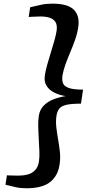

<svg xmlns="http://www.w3.org/2000/svg" viewBox="-20 -872 515 1054"><path d="M266.5 -852Q353.5 -852 386.2 -817.8Q419 -783.5 409.5 -722.5Q404.5 -688 392.2 -653.5Q380 -619 365.8 -585.5Q351.5 -552 339.8 -519.8Q328 -487.5 323 -457.5Q319.5 -435 324.8 -417.5Q330 -400 355.2 -390Q380.5 -380 436 -380L424.5 -303Q369 -303 341.5 -295.8Q314 -288.5 303.8 -273.5Q293.5 -258.5 290 -236Q285.5 -206 289.2 -173.2Q293 -140.5 299 -106.5Q305 -72.5 308.8 -37.8Q312.5 -3 307 31.5Q298 93.5 255 127.5Q212 161.5 125 161.5Q93 161.5 65.8 155.5Q38.5 149.5 10 142L18 90.5Q25 91 38.2 91.2Q51.5 91.5 64.5 91.8Q77.5 92 84 92Q109.5 92 132.8 85.8Q156 79.5 172.8 62Q189.5 44.5 194 12.5Q197.5 -10 196.2 -41.2Q195 -72.5 192.8 -107.5Q190.5 -142.5 189.8 -176Q189 -209.5 193 -235.5Q198 -269.5 219.5 -291.8Q241 -314 273 -326.5Q305 -339 340.5 -344.5Q306.5 -349.5 278.8 -363.2Q251 -377 236 -400.2Q221 -423.5 226 -457.5Q230 -483.5 239 -516Q248 -548.5 258.8 -582.8Q269.5 -617 278.2 -648Q287 -679 290.5 -701.5Q295.5 -734.5 284.2 -751.5Q273 -768.5 251.5 -775Q230 -781.5 204.5 -781.5Q197 -781.5 184 -781Q171 -780.5 158 -780Q145 -779.5 137.5 -779L145.5 -832Q176 -839.5 205 -845.8Q234 -852 266.5 -852Z"/></svg>

Font: Merriweather Light 18pt SemiBold
Style: Italic
Weight: 600
Italic angle: -7.8°
Version: Version 2.101